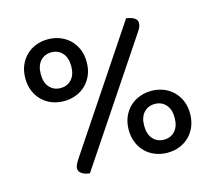

<svg xmlns="http://www.w3.org/2000/svg" viewBox="-92 -730 956 852"><g transform="rotate(-15 386.0 -304.0)"><path d="M335 -474Q335 -441 324 -415Q313 -389 294 -370.5Q275 -352 249 -342Q223 -332 194 -332Q164 -332 138.5 -342Q113 -352 94 -370.5Q75 -389 64 -415Q53 -441 53 -474Q53 -507 64 -533Q75 -559 94 -577.5Q113 -596 138.5 -606Q164 -616 194 -616Q223 -616 249 -606Q275 -596 294 -577.5Q313 -559 324 -533Q335 -507 335 -474ZM124 -474Q124 -435 143.5 -413.5Q163 -392 194 -392Q225 -392 244.5 -413.5Q264 -435 264 -474Q264 -513 244.5 -534.5Q225 -556 194 -556Q163 -556 143.5 -534.5Q124 -513 124 -474ZM554 -616Q577 -613 590.5 -604.5Q604 -596 604 -582Q604 -572 600 -562.5Q596 -553 588 -542L221 7Q199 5 185 -4.5Q171 -14 171 -28Q171 -42 186 -65ZM719 -135Q719 -102 708 -75.5Q697 -49 678 -30.5Q659 -12 633.5 -2Q608 8 578 8Q549 8 523 -2Q497 -12 478 -30.5Q459 -49 448 -75.5Q437 -102 437 -135Q437 -167 448 -193Q459 -219 478 -237.5Q497 -256 523 -266Q549 -276 578 -276Q608 -276 633.5 -266Q659 -256 678 -237.5Q697 -219 708 -193Q719 -167 719 -135ZM508 -135Q508 -95 527.5 -73.5Q547 -52 578 -52Q609 -52 628.5 -73.5Q648 -95 648 -135Q648 -173 628.5 -194.5Q609 -216 578 -216Q547 -216 527.5 -194.5Q508 -173 508 -135Z"/></g></svg>

Font: Baloo Bhai 2
Style: Regular
Weight: 400
Designer: Supriya Tembe, Noopur Datye and Ek Type
Foundry: Ek Type
Version: Version 1.640;PS 1.000;hotconv 16.6.51;makeotf.lib2.5.65220;